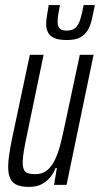

<svg xmlns="http://www.w3.org/2000/svg" viewBox="-20 -725 392 753"><path d="M94 8Q65 8 47 0.5Q29 -7 20.5 -24.5Q12 -42 12 -70Q12 -91 16 -118.5Q20 -146 27 -180L97 -510H151L87 -202Q78 -160 73.5 -132.5Q69 -105 69 -88Q69 -70 74 -59.5Q79 -49 90 -45.5Q101 -42 118 -42Q146 -42 164.5 -57Q183 -72 196 -99.5Q209 -127 218 -163.5Q227 -200 236 -243L293 -510H347L241 0H192L203 -66H198Q190 -45 176 -28.5Q162 -12 142 -2Q122 8 94 8ZM243 -568Q211 -568 193.5 -575.5Q176 -583 168.5 -597.5Q161 -612 161 -631Q161 -647 164.5 -665.5Q168 -684 171 -705H215Q211 -685 208.5 -668.5Q206 -652 206 -639Q206 -622 214 -613.5Q222 -605 241 -605Q264 -605 276 -616Q288 -627 295 -649.5Q302 -672 308 -705H352Q346 -675 340.5 -650Q335 -625 324 -606.5Q313 -588 294 -578Q275 -568 243 -568Z"/></svg>

Font: Saira UltraCondensed
Style: Italic
Weight: 400
Width: 1
Italic angle: -12°
Designer: Hector Gatti with collaboration of the Omnibus-Type team
Foundry: Omnibus-Type
Version: Version 1.101